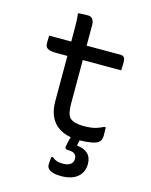

<svg xmlns="http://www.w3.org/2000/svg" viewBox="-136 -789 871 1109"><g transform="rotate(15 300.0 -234.5)"><path d="M63 -532H489Q504 -532 511 -523.5Q518 -515 518 -497Q518 -488 518 -479.5Q518 -471 517.5 -462.5Q517 -454 517 -446H128Q110 -446 97 -448.5Q84 -451 76 -456Q68 -461 65 -469Q62 -477 62 -487Q62 -496 62 -503.5Q62 -511 62.5 -518Q63 -525 63 -532ZM516 -105Q516 -93 516.5 -81Q517 -69 517 -57Q517 -42 512.5 -31Q508 -20 497 -12Q491 -8 480 -4.5Q469 -1 454 1.5Q439 4 422 5.5Q405 7 389 7Q345 7 309.5 -3.5Q274 -14 248.5 -36Q223 -58 209 -93Q195 -128 195 -176Q195 -230 195 -283.5Q195 -337 195 -390.5Q195 -444 195 -497.5Q195 -551 195 -604Q195 -630 194 -654.5Q193 -679 190 -700Q206 -702 221 -702.5Q236 -703 250 -703Q261 -703 269 -698Q277 -693 282 -682.5Q287 -672 287 -656Q287 -597 287 -538.5Q287 -480 287 -421.5Q287 -363 287 -304.5Q287 -246 287 -187Q287 -158 291 -137.5Q295 -117 305 -103Q320 -90 340.5 -84.5Q361 -79 388 -79Q411 -79 430.5 -81Q450 -83 468 -89Q486 -95 506 -105ZM397 -31Q395 -24 393.5 -15Q392 -6 390 2.5Q388 11 386.5 18.5Q385 26 384 33L383 40Q424 43 447.5 65Q471 87 471 126Q471 176 436.5 205Q402 234 338 234Q308 234 289 228Q270 222 261.5 212Q253 202 253 190Q253 181 253.5 172.5Q254 164 255 156.5Q256 149 257 141H266Q279 152 293.5 157Q308 162 332 162Q359 162 375 150.5Q391 139 391 117Q391 98 378.5 88Q366 78 336 78Q329 78 324.5 74Q320 70 321 63Q323 53 325 42.5Q327 32 329.5 21.5Q332 11 335.5 1Q339 -9 342 -17Q344 -23 349.5 -26Q355 -29 366 -30Q377 -31 397 -31Z"/></g></svg>

Font: Rec Mono Semicasual
Style: Regular
Weight: 400
Version: Version 1.085; ttfautohint (v1.8.4.7-5d5b)